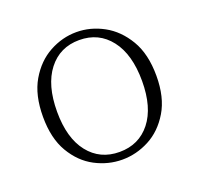

<svg xmlns="http://www.w3.org/2000/svg" viewBox="-94 -588 731 705"><g transform="rotate(-20 271.0 -236.0)"><path d="M271 13Q216 13 165.5 -13.5Q115 -40 82.5 -95Q50 -150 50 -234Q50 -319 82.5 -374.5Q115 -430 165.5 -457.5Q216 -485 271 -485Q326 -485 376.5 -457.5Q427 -430 460 -374.5Q493 -319 493 -234Q493 -150 460 -95Q427 -40 376.5 -13.5Q326 13 271 13ZM271 -17Q347 -17 392 -74Q437 -131 437 -234Q437 -338 392 -396Q347 -454 271 -454Q195 -454 150 -396Q105 -338 105 -234Q105 -131 150 -74Q195 -17 271 -17Z"/></g></svg>

Font: Source Serif Pro Light
Style: Regular
Weight: 300
Designer: Frank Grießhammer
Foundry: Adobe Systems Incorporated
Version: Version 3.001;hotconv 1.0.111;makeotfexe 2.5.65597